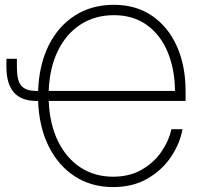

<svg xmlns="http://www.w3.org/2000/svg" viewBox="-20 -757 856 787"><path d="M443.4 9.8Q355 9.8 287.1 -33.9Q219.2 -77.6 179.7 -157Q140.1 -236.3 136.2 -343.3H128.9Q6.3 -343.3 6.3 -482.9V-516.1H49.3V-480.5Q49.3 -427.2 67.1 -405.8Q85 -384.3 128.9 -384.3H136.2Q140.1 -491.2 179.4 -570.6Q218.8 -649.9 287.4 -693.6Q356 -737.3 446.8 -737.3Q537.6 -737.3 603.5 -692.1Q669.4 -647 705.1 -567.1Q740.7 -487.3 740.7 -383.8V-343.3H179.7Q183.6 -247.6 218 -177.7Q252.4 -107.9 310.5 -70.3Q368.7 -32.7 443.4 -32.7Q510.7 -32.7 560.3 -61Q609.9 -89.4 640.9 -134Q671.9 -178.7 682.6 -227.5H728Q717.8 -169.4 681.6 -115Q645.5 -60.5 585.4 -25.4Q525.4 9.8 443.4 9.8ZM179.7 -384.3H697.3Q696.3 -475.1 666.5 -545.4Q636.7 -615.7 580.8 -655.3Q524.9 -694.8 446.8 -694.8Q369.6 -694.8 310.5 -656.7Q251.5 -618.7 217.3 -548.8Q183.1 -479 179.7 -384.3Z"/></svg>

Font: Inter Extra Light
Style: Regular
Weight: 200
Designer: Rasmus Andersson
Foundry: rsms
Version: Version 4.000;git-3c8e0fc